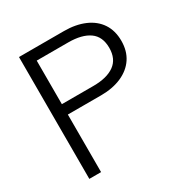

<svg xmlns="http://www.w3.org/2000/svg" viewBox="-164 -834 922 962"><g transform="rotate(-30 297.0 -352.5)"><path d="M78 0V-705H338Q406 -705 457 -683Q508 -661 535.5 -619.5Q563 -578 563 -519Q563 -461 535.5 -419.5Q508 -378 457 -355.5Q406 -333 338 -333H132V-393H328Q407 -393 450 -424Q493 -455 493 -519Q493 -584 450 -614.5Q407 -645 328 -645H109L146 -684V0Z"/></g></svg>

Font: TikTok Sans 24pt Light
Style: Regular
Weight: 300
Version: Version 4.000